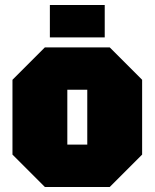

<svg xmlns="http://www.w3.org/2000/svg" viewBox="-20 -750 620 770"><path d="M30 -130V-430L160 -560H420L550 -430V-130L420 0H160ZM250 -170H330V-390H250ZM180 -600V-730H400V-600Z"/></svg>

Font: Tektur SemiCondensed Black
Style: Regular
Weight: 900
Width: 4
Designer: Adam Jagosz
Foundry: Adam Jagosz
Version: Version 1.005;gftools[0.9.30]